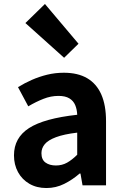

<svg xmlns="http://www.w3.org/2000/svg" viewBox="-20 -944 631 978"><path d="M216.4 13.8Q166.9 13.8 129.6 -7.9Q92.4 -29.5 71.8 -67.2Q51.2 -105 51.2 -152.6Q51.2 -242.2 127.9 -291.6Q204.7 -341 373.3 -359.4Q372.2 -386.8 363.1 -408.6Q354 -430.4 333.4 -442.9Q312.8 -455.5 278.1 -455.5Q239.3 -455.5 201.3 -440.5Q163.3 -425.6 124 -402.4L71.7 -500.1Q105.1 -520.7 142.2 -537.1Q179.3 -553.4 220.3 -563.5Q261.3 -573.5 305.1 -573.5Q376.4 -573.5 424 -545.7Q471.6 -517.8 495.9 -463Q520.1 -408.3 520.1 -327V0H400.4L389.9 -59.9H385.4Q349.3 -28.4 307 -7.3Q264.8 13.8 216.4 13.8ZM264.7 -101.1Q296.1 -101.1 321.6 -115.4Q347.1 -129.7 373.3 -155.8V-268.4Q305.4 -260.3 265.2 -245.2Q225 -230.1 208.1 -209.7Q191.1 -189.3 191.1 -163.8Q191.1 -130.8 211.7 -116Q232.3 -101.1 264.7 -101.1ZM306.6 -649.7 109.4 -826.6 208.9 -923.7 379.9 -721.2Z"/></svg>

Font: Shanggu Sans SC VF
Style: Regular
Weight: 250
Designer: GuiWonder
Version: Version 1.021